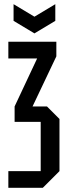

<svg xmlns="http://www.w3.org/2000/svg" viewBox="-20 -760 330 920"><path d="M185 140H20V60H175V-176H50V-250L158 -480H20V-560H250V-490L136 -250H205L265 -190V60ZM245 -740V-660L145 -600L45 -660V-740L145 -680Z"/></svg>

Font: Tektur Condensed
Style: Regular
Weight: 400
Width: 3
Designer: Adam Jagosz
Foundry: Adam Jagosz
Version: Version 1.005;gftools[0.9.30]